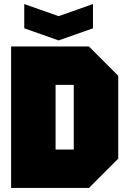

<svg xmlns="http://www.w3.org/2000/svg" viewBox="-20 -930 635 950"><path d="M255 -190H345V-510H255ZM35 0V-700H420L565 -555V-145L420 0ZM440 -910V-790L270 -730L100 -790V-910L270 -850Z"/></svg>

Font: Tektur SemiCondensed Black
Style: Regular
Weight: 900
Width: 4
Designer: Adam Jagosz
Foundry: Adam Jagosz
Version: Version 1.005;gftools[0.9.30]